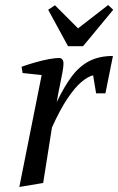

<svg xmlns="http://www.w3.org/2000/svg" viewBox="-20 -736 471 765"><path d="M57 9 146 -437 70 -445 66 -470Q94 -480 122.5 -488Q151 -496 175.5 -500.5Q200 -505 215 -505Q224 -505 228.5 -499Q233 -493 233 -483Q233 -471 229 -448.5Q225 -426 218.5 -395.5Q212 -365 206 -329Q235 -390 265.5 -431Q296 -472 335.5 -492.5Q375 -513 430 -513L400 -364H363L351 -436Q330 -431 304 -409Q278 -387 248.5 -343Q219 -299 187 -228L152 -7ZM251 -552 172 -697 199 -715 291 -623 411 -716 431 -697 311 -552Z"/></svg>

Font: Manuale
Style: Italic
Weight: 400
Italic angle: -11°
Designer: Eduardo Tunni / Pablo Cosgaya
Foundry: Eduardo Tunni / Pablo Cosgaya
Version: Version 1.002